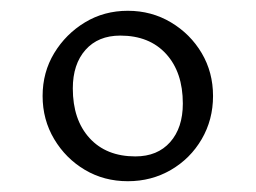

<svg xmlns="http://www.w3.org/2000/svg" viewBox="-20 -718 474 356"><path d="M217 -382Q173 -382 137.5 -403Q102 -424 80.5 -460Q59 -496 59 -540Q59 -584 80.5 -619.5Q102 -655 137.5 -676.5Q173 -698 217 -698Q261 -698 297 -676.5Q333 -655 354 -619.5Q375 -584 375 -540Q375 -496 354 -460Q333 -424 297 -403Q261 -382 217 -382ZM231 -428Q272 -428 295.5 -454.5Q319 -481 319 -526Q319 -584 288 -618Q257 -652 203 -652Q162 -652 138.5 -625.5Q115 -599 115 -554Q115 -496 146 -462Q177 -428 231 -428Z"/></svg>

Font: Wittgenstein SemiBold
Style: Regular
Weight: 600
Designer: Jörg Drees
Foundry: Jörg Drees
Version: Version 1.500